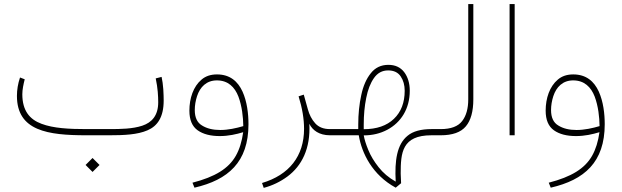

<svg xmlns="http://www.w3.org/2000/svg" viewBox="-20 -663 3046 941"><path d="M399.4 145.5 433.6 179.7 467.8 145.5 433.6 111.3ZM516.1 0C587.9 0 653.8 -2.9 703.1 -24.4C752 -45.4 782.2 -88.9 782.2 -170.4C782.2 -184.6 781.7 -203.1 780.3 -225.6C778.8 -248 775.9 -268.1 772 -286.1L743.2 -278.8C753.4 -231.4 755.4 -190.4 755.4 -161.6C755.4 -96.7 724.1 -62.5 677.2 -46.9C629.9 -31.2 571.3 -30.3 516.6 -30.3H402.8C319.3 -30.3 241.7 -34.2 183.6 -56.2C125 -77.6 89.4 -121.1 89.4 -201.2C89.4 -224.6 95.2 -250.5 101.1 -274.4L78.1 -283.2C67.9 -252.9 63 -222.7 63 -192.9C63 -21.5 214.8 0 402.8 0Z M1197.8 -54.2C1197.8 -105 1190.9 -165 1168.5 -214.4C1146 -263.7 1107.4 -298.3 1043.5 -298.3C1012.7 -298.3 987.8 -290 967.8 -272.9C927.7 -239.3 908.2 -181.6 908.2 -120.6C908.2 -75.2 921.9 -43.5 948.7 -24.4C975.6 -5.4 1011.7 3.9 1057.1 3.9C1099.6 3.9 1138.2 -4.9 1171.9 -15.1C1165.5 30.3 1153.8 68.8 1135.7 100.6C1100.1 163.1 1034.7 203.6 923.3 232.4L933.1 256.8C1098.1 218.8 1197.8 131.8 1197.8 -54.2ZM1059.6 -25.9C1023.4 -25.9 993.7 -33.2 970.2 -47.9C946.3 -62 934.6 -87.4 934.6 -123.5C934.6 -146.5 938.5 -169.4 945.8 -191.9C960.4 -236.3 991.7 -269 1043 -269C1097.7 -269 1130.4 -236.3 1148.4 -189.9C1166 -143.1 1171.9 -88.4 1172.4 -44.9C1137.7 -34.7 1098.1 -25.9 1059.6 -25.9Z M1627 0V-30.3H1597.2C1565.9 -30.3 1542 -39.6 1524.9 -58.6C1507.8 -77.6 1496.1 -100.6 1488.8 -127.4L1468.8 -199.2L1443.4 -190.9C1461.4 -133.3 1470.2 -80.1 1470.2 -31.7C1470.2 102.5 1397 194.3 1264.2 233.9L1272.5 257.8C1314.9 246.6 1353.5 228 1388.7 202.1C1459 149.9 1502.4 65.4 1496.1 -56.2C1511.7 -24.4 1544.4 0 1597.2 0Z M1738.3 0C1752.9 87.9 1804.7 194.3 1919.4 256.8L1945.8 234.9C1945.3 222.7 1943.8 198.2 1943.8 188C1943.8 86.4 1949.7 0 2094.7 0H2125V-30.3H2094.7C2043 -30.3 2003.9 -19.5 1978 2C1925.3 44.4 1913.6 123.5 1919.4 227.1C1885.3 208 1857.4 184.1 1835.4 156.2C1813.5 128.4 1796.4 100.1 1785.2 72.3C1773.4 43.9 1766.1 20 1762.7 0.5C1805.2 0.5 1843.8 -8.8 1877.9 -26.9C1945.8 -63 1988.3 -130.4 1988.3 -218.3C1988.3 -254.9 1979 -285.6 1960.9 -309.6C1942.4 -333.5 1916.5 -345.2 1883.3 -345.2C1847.7 -345.2 1818.8 -331.5 1797.4 -304.2C1775.4 -276.9 1759.8 -241.2 1750.5 -196.8C1740.7 -152.3 1735.8 -104 1735.8 -52.7V-30.3H1607.4V0ZM1882.3 -317.9C1910.2 -317.9 1930.7 -308.1 1943.8 -288.6C1957 -269 1963.4 -245.6 1963.4 -218.3C1963.4 -160.2 1945.8 -114.3 1910.6 -80.6C1875.5 -46.9 1826.2 -29.8 1762.7 -29.8V-52.7C1762.7 -99.1 1766.6 -142.6 1774.9 -183.1C1782.7 -223.1 1795.4 -255.9 1813 -280.8C1830.6 -305.7 1853.5 -317.9 1882.3 -317.9Z M2105.5 0H2139.6C2197.8 0 2238.8 -14.6 2263.2 -43.9C2287.6 -72.8 2299.8 -117.2 2299.8 -176.3V-643.1H2274.9V-175.8C2274.9 -131.3 2265.1 -95.7 2245.1 -69.8C2225.1 -43.5 2189.9 -30.3 2140.1 -30.3H2105.5Z M2477.5 -643.1V0H2502.4V-643.1Z M2943.8 -54.2C2943.8 -105 2937 -165 2914.6 -214.4C2892.1 -263.7 2853.5 -298.3 2789.6 -298.3C2758.8 -298.3 2733.9 -290 2713.9 -272.9C2673.8 -239.3 2654.3 -181.6 2654.3 -120.6C2654.3 -75.2 2668 -43.5 2694.8 -24.4C2721.7 -5.4 2757.8 3.9 2803.2 3.9C2845.7 3.9 2884.3 -4.9 2918 -15.1C2911.6 30.3 2899.9 68.8 2881.8 100.6C2846.2 163.1 2780.8 203.6 2669.4 232.4L2679.2 256.8C2844.2 218.8 2943.8 131.8 2943.8 -54.2ZM2805.7 -25.9C2769.5 -25.9 2739.7 -33.2 2716.3 -47.9C2692.4 -62 2680.7 -87.4 2680.7 -123.5C2680.7 -146.5 2684.6 -169.4 2691.9 -191.9C2706.5 -236.3 2737.8 -269 2789.1 -269C2843.8 -269 2876.5 -236.3 2894.5 -189.9C2912.1 -143.1 2918 -88.4 2918.5 -44.9C2883.8 -34.7 2844.2 -25.9 2805.7 -25.9Z"/></svg>

Font: Vazirmatn Thin
Style: Regular
Weight: 100
Designer: Saber Rastikerdar
Foundry: Saber Rastikerdar
Version: Version 33.003